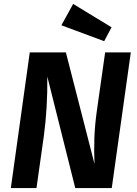

<svg xmlns="http://www.w3.org/2000/svg" viewBox="-20 -959 699 979"><path d="M353 -939 548.8 -819.8 511.2 -749 293 -830.1ZM647 -691.9 549.8 0H363.8L221.2 -568.8Q223.1 -408.7 203.1 -262.2L166 0H35.2L131.8 -691.9H315.9L461.9 -123Q459 -188.5 461.2 -254.4Q463.4 -320.3 474.1 -396L516.1 -691.9Z"/></svg>

Font: FiraGO SemiBold
Style: Italic
Weight: 600
Italic angle: -8°
Designer: bBox Type GmbH
Foundry: bBox Type GmbH
Version: Version 1.001;PS 001.001;hotconv 1.0.88;makeotf.lib2.5.64775